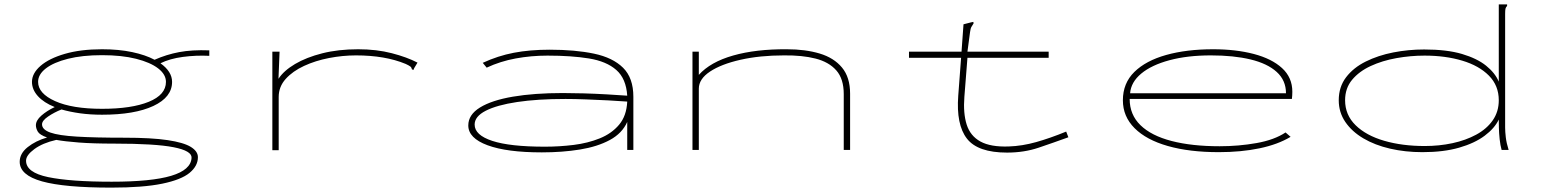

<svg xmlns="http://www.w3.org/2000/svg" viewBox="-20 -685 7040 877"><path d="M446 -161Q392 -161 345.5 -167.5Q299 -174 261 -185Q228 -172 200 -153Q172 -134 172 -117Q172 -93 210 -79.5Q248 -66 331 -61Q414 -56 548 -56Q672 -56 745.5 -45Q819 -34 851.5 -14Q884 6 884 33Q884 73 846 104.5Q808 136 721 154Q634 172 488 172Q274 172 172 143.5Q70 115 70 54Q70 16 106.5 -13Q143 -42 195 -57Q161 -69 152.5 -84Q144 -99 144 -113Q144 -135 169 -157Q194 -179 230 -196Q180 -216 153 -246Q126 -276 126 -311Q126 -350 165 -384Q204 -418 276 -439Q348 -460 446 -460Q523 -460 584 -447Q645 -434 686 -412Q740 -436 798.5 -447Q857 -458 936 -455V-430Q875 -433 815 -425Q755 -417 713 -396Q766 -358 766 -311Q766 -241 680.5 -201Q595 -161 446 -161ZM446 -188Q581 -188 659.5 -220Q738 -252 738 -311Q738 -345 702.5 -372.5Q667 -400 601.5 -416.5Q536 -433 446 -433Q356 -433 290.5 -416.5Q225 -400 189.5 -372.5Q154 -345 154 -311Q154 -258 232 -223Q310 -188 446 -188ZM99 49Q99 103 200 124Q301 145 490 145Q672 145 762 118Q852 91 855 36Q857 4 773 -12.5Q689 -29 502 -29Q405 -29 340.5 -34Q276 -39 237 -46Q175 -32 137 -4Q99 24 99 49Z M1224 -449H1257L1252 -325Q1276 -362 1327.5 -392.5Q1379 -423 1452 -441.5Q1525 -460 1616 -460Q1700 -460 1769.5 -442Q1839 -424 1887 -399L1872 -374L1868 -365L1861 -369Q1860 -377 1854 -381.5Q1848 -386 1833 -393Q1739 -432 1606 -432Q1545 -432 1483 -420Q1421 -408 1369 -384Q1317 -360 1285 -324.5Q1253 -289 1253 -242V1H1224Z M2455 11Q2295 11 2207 -21.5Q2119 -54 2119 -112Q2119 -161 2172.5 -194Q2226 -227 2323 -243.5Q2420 -260 2551 -260Q2594 -260 2646.5 -258.5Q2699 -257 2751 -254Q2803 -251 2845 -248Q2840 -326 2795 -365.5Q2750 -405 2670 -418Q2590 -431 2481 -431Q2406 -431 2335.5 -418Q2265 -405 2203 -376L2185 -398Q2254 -430 2327 -444Q2400 -458 2491 -458Q2607 -458 2693 -440Q2779 -422 2826 -375.5Q2873 -329 2873 -243V0H2845V-128Q2822 -76 2765.5 -45.5Q2709 -15 2629 -2Q2549 11 2455 11ZM2148 -116Q2148 -68 2228.5 -41.5Q2309 -15 2469 -15Q2535 -15 2600 -23Q2665 -31 2719.5 -53Q2774 -75 2808 -115.5Q2842 -156 2845 -221Q2808 -224 2758 -226.5Q2708 -229 2656.5 -231Q2605 -233 2563 -233Q2435 -233 2342 -219Q2249 -205 2198.5 -179Q2148 -153 2148 -116Z M3143 0V-449H3172V-343Q3225 -402 3329 -431.5Q3433 -461 3574 -460Q3659 -460 3724 -440.5Q3789 -421 3826 -376.5Q3863 -332 3863 -257V0H3834V-255Q3834 -325 3800 -363.5Q3766 -402 3705 -417.5Q3644 -433 3561 -432Q3451 -432 3362.5 -412Q3274 -392 3223 -358Q3172 -324 3172 -280V0Z M4132 -449H4372L4381 -574L4416 -583L4426 -585L4427 -578Q4423 -571 4418 -563.5Q4413 -556 4411 -539L4399 -449H4770V-421H4399L4385 -243Q4379 -168 4395.5 -116Q4412 -64 4458.5 -38.5Q4505 -13 4588 -16Q4649 -18 4713 -36Q4777 -54 4850 -84L4860 -58Q4791 -33 4724.5 -10.5Q4658 12 4580 12Q4446 12 4396.5 -52Q4347 -116 4357 -248L4370 -421H4132Z M5547 10Q5413 10 5314.5 -18Q5216 -46 5162.5 -99.5Q5109 -153 5109 -227Q5109 -305 5161.5 -356.5Q5214 -408 5307 -434Q5400 -460 5521 -460Q5625 -460 5707 -438.5Q5789 -417 5836 -374Q5883 -331 5883 -266Q5883 -258 5882.5 -249.5Q5882 -241 5881 -233H5140Q5140 -161 5189.5 -113Q5239 -65 5331.5 -41Q5424 -17 5551 -17Q5638 -17 5719.5 -31.5Q5801 -46 5852 -80L5875 -60Q5817 -25 5733 -7.5Q5649 10 5547 10ZM5142 -259H5854Q5854 -318 5811.5 -356.5Q5769 -395 5692 -413.5Q5615 -432 5511 -432Q5404 -432 5322 -410Q5240 -388 5193 -349Q5146 -310 5142 -259Z M6477 10Q6399 10 6329.5 -6Q6260 -22 6207.5 -53Q6155 -84 6125 -128Q6095 -172 6095 -227Q6095 -288 6128.5 -332Q6162 -376 6218.5 -404Q6275 -432 6344 -445.5Q6413 -459 6485 -459Q6589 -459 6658 -438.5Q6727 -418 6768 -385Q6809 -352 6826 -312V-665H6864V-658Q6858 -652 6856.5 -645Q6855 -638 6855 -621V-102Q6855 -84 6858 -58Q6861 -32 6871 0H6839Q6833 -21 6830 -49Q6827 -77 6826.5 -102Q6826 -127 6826 -139Q6807 -99 6761.5 -65Q6716 -31 6645 -10.5Q6574 10 6477 10ZM6488 -18Q6554 -18 6614.5 -31Q6675 -44 6723 -70Q6771 -96 6798.5 -135.5Q6826 -175 6826 -227Q6826 -294 6781 -339.5Q6736 -385 6659 -408Q6582 -431 6487 -431Q6423 -431 6358.5 -419.5Q6294 -408 6241 -383.5Q6188 -359 6156 -320.5Q6124 -282 6124 -227Q6124 -160 6172 -113Q6220 -66 6302.5 -42Q6385 -18 6488 -18Z"/></svg>

Font: Inconsolata UltraExpanded ExtraLight
Style: Regular
Weight: 200
Width: 9
Monospace: yes
Designer: Raph Levien, Cyreal, Brenton Simpson
Foundry: Raph Levien, Cyreal, Google
Version: Version 3.001; ttfautohint (v1.8.2.53-6de2)